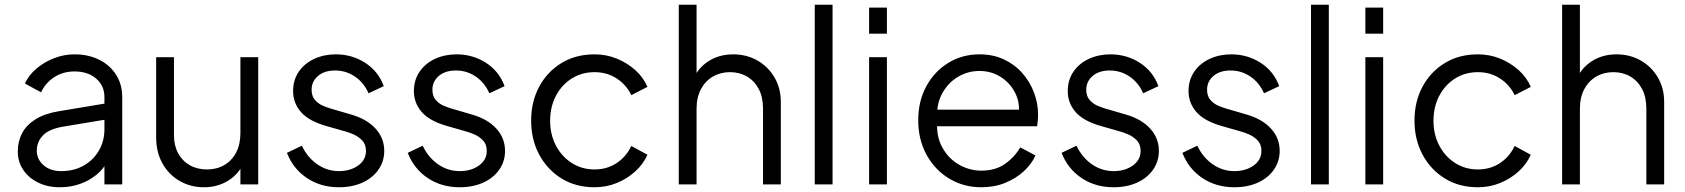

<svg xmlns="http://www.w3.org/2000/svg" viewBox="-20 -777 7098 809"><path d="M55 -139Q55 -181 73 -215.5Q91 -250 129 -274Q167 -298 226 -308L436 -343V-275L244 -243Q186 -233 160.5 -206Q135 -179 135 -142Q135 -106 163.5 -81Q192 -56 237 -56Q292 -56 333 -79.5Q374 -103 397 -143Q420 -183 420 -232V-368Q420 -416 385 -446Q350 -476 294 -476Q245 -476 208 -451.5Q171 -427 153 -388L85 -425Q100 -459 132.5 -487Q165 -515 207 -531.5Q249 -548 294 -548Q353 -548 398.5 -525Q444 -502 469.5 -461.5Q495 -421 495 -368V0H420V-107L431 -96Q417 -66 387.5 -41.5Q358 -17 318.5 -2.5Q279 12 232 12Q181 12 141 -7.5Q101 -27 78 -61Q55 -95 55 -139Z M638 -198V-536H713V-207Q713 -164 730.5 -131.5Q748 -99 779.5 -81Q811 -63 852 -63Q893 -63 925 -81.5Q957 -100 975 -134.5Q993 -169 993 -217V-536H1068V0H993V-104L1010 -100Q991 -48 945 -18Q899 12 839 12Q783 12 737 -14.5Q691 -41 664.5 -88.5Q638 -136 638 -198Z M1189 -133 1252 -163Q1275 -114 1316.5 -85Q1358 -56 1408 -56Q1456 -56 1489 -79.5Q1522 -103 1522 -141Q1522 -169 1506 -185.5Q1490 -202 1469 -211Q1448 -220 1432 -224L1355 -246Q1281 -267 1248 -305Q1215 -343 1215 -393Q1215 -440 1239 -475Q1263 -510 1304 -529Q1345 -548 1395 -548Q1463 -548 1518.5 -512.5Q1574 -477 1597 -414L1533 -384Q1513 -429 1475.5 -454.5Q1438 -480 1392 -480Q1347 -480 1320 -457Q1293 -434 1293 -399Q1293 -372 1307 -356Q1321 -340 1339.5 -332Q1358 -324 1372 -320L1461 -294Q1526 -275 1562.5 -235Q1599 -195 1599 -141Q1599 -97 1574.5 -62Q1550 -27 1507 -7.5Q1464 12 1408 12Q1331 12 1273 -27Q1215 -66 1189 -133Z M1698 -133 1761 -163Q1784 -114 1825.5 -85Q1867 -56 1917 -56Q1965 -56 1998 -79.5Q2031 -103 2031 -141Q2031 -169 2015 -185.5Q1999 -202 1978 -211Q1957 -220 1941 -224L1864 -246Q1790 -267 1757 -305Q1724 -343 1724 -393Q1724 -440 1748 -475Q1772 -510 1813 -529Q1854 -548 1904 -548Q1972 -548 2027.5 -512.5Q2083 -477 2106 -414L2042 -384Q2022 -429 1984.5 -454.5Q1947 -480 1901 -480Q1856 -480 1829 -457Q1802 -434 1802 -399Q1802 -372 1816 -356Q1830 -340 1848.5 -332Q1867 -324 1881 -320L1970 -294Q2035 -275 2071.5 -235Q2108 -195 2108 -141Q2108 -97 2083.5 -62Q2059 -27 2016 -7.5Q1973 12 1917 12Q1840 12 1782 -27Q1724 -66 1698 -133Z M2218 -269Q2218 -349 2252 -412Q2286 -475 2346 -511.5Q2406 -548 2485 -548Q2535 -548 2579 -530Q2623 -512 2657 -481.5Q2691 -451 2708 -411L2640 -376Q2620 -419 2579 -446Q2538 -473 2485 -473Q2432 -473 2389.5 -446.5Q2347 -420 2322.5 -373.5Q2298 -327 2298 -268Q2298 -210 2322.5 -163.5Q2347 -117 2389.5 -90Q2432 -63 2485 -63Q2538 -63 2578.5 -90Q2619 -117 2640 -162L2708 -125Q2691 -86 2657 -55Q2623 -24 2579 -6Q2535 12 2485 12Q2406 12 2346 -25Q2286 -62 2252 -125.5Q2218 -189 2218 -269Z M2840 0V-757H2915V-432L2898 -436Q2918 -488 2963.5 -518Q3009 -548 3069 -548Q3126 -548 3171.5 -522Q3217 -496 3243.5 -450.5Q3270 -405 3270 -348V0H3195V-319Q3195 -368 3177 -402Q3159 -436 3127.5 -454.5Q3096 -473 3056 -473Q3016 -473 2984 -454.5Q2952 -436 2933.5 -401.5Q2915 -367 2915 -319V0Z M3413 0V-757H3488V0Z M3642 0V-536H3717V0ZM3642 -745H3717V-635H3642Z M3849 -270Q3849 -351 3883 -413.5Q3917 -476 3975.5 -512Q4034 -548 4107 -548Q4165 -548 4210.5 -526.5Q4256 -505 4288 -468.5Q4320 -432 4337 -386.5Q4354 -341 4354 -293Q4354 -283 4353 -270.5Q4352 -258 4350 -245H3897V-315H4307L4271 -285Q4280 -340 4258.5 -383.5Q4237 -427 4197 -452.5Q4157 -478 4107 -478Q4057 -478 4014.5 -452Q3972 -426 3948 -379.5Q3924 -333 3929 -269Q3924 -205 3949.5 -157.5Q3975 -110 4019.5 -84Q4064 -58 4115 -58Q4174 -58 4214 -86Q4254 -114 4279 -156L4343 -122Q4327 -86 4294 -55.5Q4261 -25 4215.5 -6.5Q4170 12 4115 12Q4040 12 3979.5 -24.5Q3919 -61 3884 -125Q3849 -189 3849 -270Z M4453 -133 4516 -163Q4539 -114 4580.5 -85Q4622 -56 4672 -56Q4720 -56 4753 -79.5Q4786 -103 4786 -141Q4786 -169 4770 -185.5Q4754 -202 4733 -211Q4712 -220 4696 -224L4619 -246Q4545 -267 4512 -305Q4479 -343 4479 -393Q4479 -440 4503 -475Q4527 -510 4568 -529Q4609 -548 4659 -548Q4727 -548 4782.5 -512.5Q4838 -477 4861 -414L4797 -384Q4777 -429 4739.5 -454.5Q4702 -480 4656 -480Q4611 -480 4584 -457Q4557 -434 4557 -399Q4557 -372 4571 -356Q4585 -340 4603.5 -332Q4622 -324 4636 -320L4725 -294Q4790 -275 4826.5 -235Q4863 -195 4863 -141Q4863 -97 4838.5 -62Q4814 -27 4771 -7.5Q4728 12 4672 12Q4595 12 4537 -27Q4479 -66 4453 -133Z M4962 -133 5025 -163Q5048 -114 5089.5 -85Q5131 -56 5181 -56Q5229 -56 5262 -79.5Q5295 -103 5295 -141Q5295 -169 5279 -185.5Q5263 -202 5242 -211Q5221 -220 5205 -224L5128 -246Q5054 -267 5021 -305Q4988 -343 4988 -393Q4988 -440 5012 -475Q5036 -510 5077 -529Q5118 -548 5168 -548Q5236 -548 5291.5 -512.5Q5347 -477 5370 -414L5306 -384Q5286 -429 5248.5 -454.5Q5211 -480 5165 -480Q5120 -480 5093 -457Q5066 -434 5066 -399Q5066 -372 5080 -356Q5094 -340 5112.5 -332Q5131 -324 5145 -320L5234 -294Q5299 -275 5335.5 -235Q5372 -195 5372 -141Q5372 -97 5347.5 -62Q5323 -27 5280 -7.5Q5237 12 5181 12Q5104 12 5046 -27Q4988 -66 4962 -133Z M5504 0V-757H5579V0Z M5733 0V-536H5808V0ZM5733 -745H5808V-635H5733Z M5940 -269Q5940 -349 5974 -412Q6008 -475 6068 -511.5Q6128 -548 6207 -548Q6257 -548 6301 -530Q6345 -512 6379 -481.5Q6413 -451 6430 -411L6362 -376Q6342 -419 6301 -446Q6260 -473 6207 -473Q6154 -473 6111.5 -446.5Q6069 -420 6044.5 -373.5Q6020 -327 6020 -268Q6020 -210 6044.5 -163.5Q6069 -117 6111.5 -90Q6154 -63 6207 -63Q6260 -63 6300.5 -90Q6341 -117 6362 -162L6430 -125Q6413 -86 6379 -55Q6345 -24 6301 -6Q6257 12 6207 12Q6128 12 6068 -25Q6008 -62 5974 -125.5Q5940 -189 5940 -269Z M6562 0V-757H6637V-432L6620 -436Q6640 -488 6685.5 -518Q6731 -548 6791 -548Q6848 -548 6893.5 -522Q6939 -496 6965.5 -450.5Q6992 -405 6992 -348V0H6917V-319Q6917 -368 6899 -402Q6881 -436 6849.5 -454.5Q6818 -473 6778 -473Q6738 -473 6706 -454.5Q6674 -436 6655.5 -401.5Q6637 -367 6637 -319V0Z"/></svg>

Font: Kosmopol Plus Jakarta Sans
Style: Regular
Weight: 400
Designer: Gumpita Rahayu
Foundry: Tokotype
Version: Version 2.006